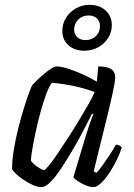

<svg xmlns="http://www.w3.org/2000/svg" viewBox="-20 -775 554 795"><path d="M151 0Q136 0 116 -9Q96 -18 77 -31Q58 -44 45 -56.5Q32 -69 30 -75Q30 -112 37.5 -157Q45 -202 56.5 -247Q68 -292 80 -330.5Q92 -369 101.5 -394Q111 -419 114 -423Q120 -430 133 -442.5Q146 -455 162 -468.5Q178 -482 192 -491Q206 -500 214 -500Q232 -500 259.5 -491.5Q287 -483 319.5 -468.5Q352 -454 381 -437L387 -500Q423 -500 440 -489Q457 -478 457 -454Q457 -438 445.5 -385Q434 -332 413.5 -250.5Q393 -169 368 -66L379 -59Q389 -69 403.5 -89Q418 -109 433.5 -132.5Q449 -156 460 -176Q469 -176 475.5 -172Q482 -168 484 -164Q478 -143 464.5 -115Q451 -87 434 -61Q417 -35 399 -17.5Q381 0 366 0Q354 0 335.5 -7.5Q317 -15 302 -25Q287 -35 284 -42L337 -218Q343 -238 349 -255Q355 -272 359.5 -284.5Q364 -297 367 -301L361 -304Q344 -270 322.5 -229Q301 -188 277 -147.5Q253 -107 230.5 -73.5Q208 -40 187.5 -20Q167 0 151 0ZM163 -71Q167 -71 182 -89Q197 -107 217.5 -137.5Q238 -168 261.5 -204Q285 -240 307 -276.5Q329 -313 346.5 -344Q364 -375 372 -394Q329 -410 282.5 -419.5Q236 -429 195 -432Q184 -419 172 -387Q160 -355 148.5 -313.5Q137 -272 128 -230Q119 -188 113.5 -155.5Q108 -123 108 -110Q117 -96 136 -83.5Q155 -71 163 -71ZM329 -565Q289 -565 263.5 -587.5Q238 -610 238 -647Q238 -677 253.5 -701.5Q269 -726 294.5 -740.5Q320 -755 351 -755Q392 -755 417.5 -731.5Q443 -708 443 -671Q443 -642 427.5 -617.5Q412 -593 386 -579Q360 -565 329 -565ZM334 -609Q360 -609 377 -625.5Q394 -642 394 -667Q394 -687 381 -699Q368 -711 347 -711Q321 -711 304 -694Q287 -677 287 -652Q287 -633 300 -621Q313 -609 334 -609Z"/></svg>

Font: Texturina Medium 12pt Light
Style: Italic
Weight: 300
Italic angle: -11°
Version: Version 1.002